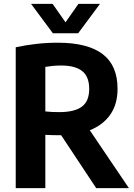

<svg xmlns="http://www.w3.org/2000/svg" viewBox="-20 -969 691 989"><path d="M61 0V-725.5Q109 -736 163.8 -742.5Q218.5 -749 278 -749Q431.5 -749 508.5 -690.5Q585.5 -632 585.5 -511.5Q585.5 -432 548 -378.5Q510.5 -325 442.5 -298L644 0H475.5L295 -272.5Q290 -272.5 285 -272.5Q263.5 -272.5 247 -273Q230.5 -273.5 213.5 -274.5V0ZM286 -391.5Q363.5 -391.5 401.5 -419.5Q439.5 -447.5 439.5 -511Q439.5 -573.5 403.8 -602.5Q368 -631.5 295.5 -631.5Q271 -631.5 251.5 -629.5Q232 -627.5 213.5 -624.5V-395Q232.5 -393 249 -392.2Q265.5 -391.5 286 -391.5ZM252.5 -797.5 140 -949H251L317.5 -854L384 -949H495L382.5 -797.5Z"/></svg>

Font: Encode Sans SmCnd
Style: Bold
Weight: 700
Width: 4
Designer: Multiple Designers
Foundry: Impallari Type
Version: Version 3.002; ttfautohint (v1.8.3) -l 8 -r 50 -G 200 -x 14 